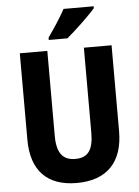

<svg xmlns="http://www.w3.org/2000/svg" viewBox="-62 -979 751 1036"><g transform="rotate(-5 314.0 -461.0)"><path d="M485 -922V-932H322C298 -887 262 -833 228 -785V-772H329C378 -813 454 -885 485 -922ZM563 -249V-714H413V-254C413 -159 383 -120 315 -120C249 -120 215 -159 215 -253V-714H66V-246C66 -78 152 10 312 10C477 10 563 -83 563 -249Z"/></g></svg>

Font: Noto Sans Bengali Condensed
Style: Bold
Weight: 700
Width: 3
Designer: Joana Ranito - Universal Thirst; Jelle Bosma - Monotype Design Team
Foundry: Universal Thirst ehf.
Version: Version 3.000